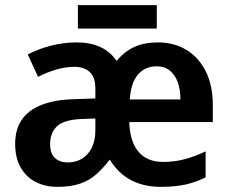

<svg xmlns="http://www.w3.org/2000/svg" viewBox="-20 -717 890 747"><path d="M594 -552Q658 -552 706 -522.5Q754 -493 781 -438.5Q808 -384 808 -307V-242H483Q485 -167 518.5 -127Q552 -87 614 -87Q658 -87 698 -97.5Q738 -108 780 -128V-27Q742 -8 701.5 1Q661 10 603 10Q562 10 525 -1.5Q488 -13 458.5 -36.5Q429 -60 407 -96Q380 -61 353 -37.5Q326 -14 290 -2Q254 10 202 10Q158 10 121 -8Q84 -26 61.5 -63.5Q39 -101 39 -158Q39 -214 65 -251.5Q91 -289 142 -309Q193 -329 266 -331L351 -334V-372Q351 -418 328.5 -437.5Q306 -457 270 -457Q234 -457 197.5 -446Q161 -435 128 -418L88 -505Q127 -526 177 -539Q227 -552 279 -552Q331 -552 369.5 -534.5Q408 -517 434 -480Q463 -516 502 -534Q541 -552 594 -552ZM297 -254Q228 -251 201.5 -225.5Q175 -200 175 -157Q175 -119 194 -102Q213 -85 243 -85Q274 -85 298 -99Q322 -113 336.5 -141Q351 -169 351 -210V-256ZM590 -459Q544 -459 516.5 -426.5Q489 -394 485 -330H682Q682 -368 671.5 -397Q661 -426 640.5 -442.5Q620 -459 590 -459ZM590 -697V-606H283V-697Z"/></svg>

Font: Noto Sans Display SemiBold
Style: Regular
Weight: 600
Designer: Monotype Design Team
Foundry: Monotype Imaging Inc.
Version: Version 2.003